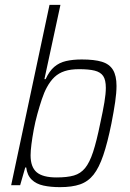

<svg xmlns="http://www.w3.org/2000/svg" viewBox="-20 -763 535 791"><path d="M227 8Q189 8 159 1.5Q129 -5 110.5 -23Q92 -41 88 -73H84L63 0H26L184 -743H229L163 -437H168Q183 -470 203.5 -487.5Q224 -505 252 -511.5Q280 -518 317 -518Q369 -518 400 -508.5Q431 -499 445.5 -475Q460 -451 460 -409Q460 -381 454.5 -343Q449 -305 439 -254Q423 -175 405.5 -123.5Q388 -72 365.5 -43.5Q343 -15 310 -3.5Q277 8 227 8ZM213 -32Q257 -32 284.5 -40Q312 -48 330.5 -70.5Q349 -93 363.5 -137Q378 -181 393 -255Q404 -305 410 -341Q416 -377 416 -401Q416 -434 405 -450Q394 -466 370 -472Q346 -478 306 -478Q271 -478 246.5 -470Q222 -462 204.5 -445.5Q187 -429 173 -403Q162 -383 152.5 -354.5Q143 -326 134 -293.5Q125 -261 119 -228.5Q113 -196 109.5 -168.5Q106 -141 106 -123Q106 -75 131 -53.5Q156 -32 213 -32Z"/></svg>

Font: Saira SemiCondensed ExtraLight
Style: Italic
Weight: 250
Width: 4
Italic angle: -12°
Designer: Hector Gatti with collaboration of the Omnibus-Type team
Foundry: Omnibus-Type
Version: Version 1.101